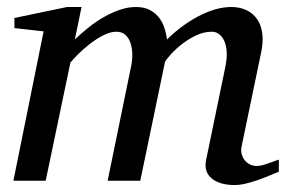

<svg xmlns="http://www.w3.org/2000/svg" viewBox="-20 -514 816 546"><path d="M772.9 -25.9Q760.3 -20.5 744.4 -13.9Q728.5 -7.3 711.7 -1.5Q694.8 4.4 678.2 8.3Q661.6 12.2 647 12.2Q626.5 12.2 610.1 7.6Q593.8 2.9 582.8 -5.9Q571.8 -14.6 567.1 -27.8Q562.5 -41 565.9 -58.1L621.1 -325.2Q626 -350.1 624.5 -368.7Q623 -387.2 616.9 -399.4Q610.8 -411.6 601.8 -417.7Q592.8 -423.8 583 -423.8Q560.1 -423.8 538.3 -413.6Q516.6 -403.3 498.5 -389.4Q480.5 -375.5 467.3 -361.1Q454.1 -346.7 449.2 -337.9L378.9 0H286.1L353 -326.2Q356.4 -342.3 356.2 -359.6Q356 -377 351.3 -391.1Q346.7 -405.3 336.9 -414.6Q327.1 -423.8 311 -423.8Q293.5 -423.8 273.7 -413.6Q253.9 -403.3 235.6 -389.2Q217.3 -375 202.4 -360.1Q187.5 -345.2 180.2 -335.9L109.9 0H18.1L104 -424.8L21 -434.1V-462.9L170.9 -494.1H211.9L192.9 -401.9Q211.4 -419.4 232.4 -436.3Q253.4 -453.1 275.9 -465.8Q298.3 -478.5 321.3 -486.3Q344.2 -494.1 366.2 -494.1Q391.1 -494.1 407.5 -484.9Q423.8 -475.6 433.8 -461.7Q443.8 -447.8 448.5 -431.6Q453.1 -415.5 455.1 -401.9Q473.1 -419.9 495.1 -436.5Q517.1 -453.1 541 -466.1Q564.9 -479 589.6 -486.6Q614.3 -494.1 637.2 -494.1Q662.1 -494.1 680.9 -485.1Q699.7 -476.1 711.2 -459.5Q722.7 -442.9 725.8 -419.4Q729 -396 723.1 -367.2L667 -97.2Q664.6 -85 667.5 -75Q670.4 -64.9 676.5 -57.6Q682.6 -50.3 691.4 -46.1Q700.2 -42 710 -42Q722.2 -42 738.3 -47.9Q754.4 -53.7 772.9 -60.1Z"/></svg>

Font: Charis SIL
Style: Italic
Weight: 400
Italic angle: -11°
Foundry: SIL International
Version: Version 4.112